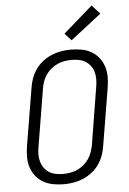

<svg xmlns="http://www.w3.org/2000/svg" viewBox="-64 -1026 727 1080"><g transform="rotate(-5 300.0 -486.0)"><path d="M253 8Q222 8 192.5 2.5Q163 -3 138 -17Q113 -31 95 -53.5Q77 -76 68 -103.5Q59 -131 59 -161.5Q59 -192 64 -223L118 -548Q122 -575 131.5 -601.5Q141 -628 158 -652Q175 -676 198.5 -694Q222 -712 248.5 -723Q275 -734 302.5 -738.5Q330 -743 357 -743Q387 -743 417 -737.5Q447 -732 471.5 -718Q496 -704 514 -681.5Q532 -659 541 -631.5Q550 -604 550 -573.5Q550 -543 545 -512L491 -187Q487 -160 477.5 -133.5Q468 -107 451 -83Q434 -59 410.5 -41Q387 -23 360.5 -12Q334 -1 306.5 3.5Q279 8 253 8ZM253 -50Q273 -50 293.5 -53.5Q314 -57 333 -65.5Q352 -74 369 -88Q386 -102 398 -119.5Q410 -137 417 -156.5Q424 -176 428 -196L481 -522Q485 -543 485 -564Q485 -585 480 -604.5Q475 -624 463 -640Q451 -656 434.5 -666.5Q418 -677 397.5 -681Q377 -685 356 -685Q336 -685 315.5 -681.5Q295 -678 276 -669.5Q257 -661 240 -647Q223 -633 211 -615.5Q199 -598 192 -578.5Q185 -559 182 -539L128 -213Q124 -192 124 -171Q124 -150 129.5 -130.5Q135 -111 146.5 -95Q158 -79 174.5 -68.5Q191 -58 211.5 -54Q232 -50 253 -50ZM366 -795 329 -835 495 -980 540 -930Z"/></g></svg>

Font: Iosevka SS04 Light Extended
Style: Italic
Weight: 300
Width: 7
Italic angle: -9°
Monospace: yes
Designer: Belleve Invis
Foundry: Belleve Invis
Version: Version 19.0.0; ttfautohint (v1.8.4)